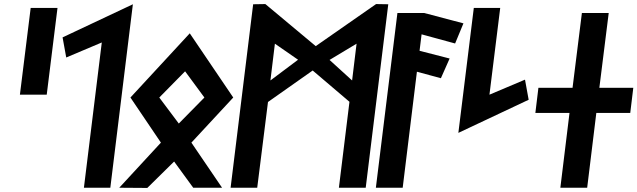

<svg xmlns="http://www.w3.org/2000/svg" viewBox="-20 -924 3137 945"><path d="M78 -458H210L263 -885H131Z M523 0 634 -903 288 -740 306 -641 481 -715 393 0Z M891 -573 986 -444 860 -316 764 -444ZM914 -760 622 -444 772 -222 567 0 705 1 837 -129 931 0H1073L922 -222L1128 -444Z M1447 -630 1311 -528 1333 -709ZM1713 -528 1602 -629 1735 -709ZM1648 0H1780L1891 -903L1831 -904L1534 -697L1286 -904L1226 -903L1115 0H1246L1299 -422L1519 -577L1700 -423Z M1936 -860 1830 0H1962L2032 -571L2150 -539L2193 -636L2045 -674L2055 -755L2220 -710L2261 -809L2068 -860Z M2312 -885 2236 -270 2582 -433 2564 -532 2389 -458 2442 -885Z M2844 -860 2798 -492H2630L2615 -368H2783L2738 0H2870L2915 -368H3082L3097 -492H2930L2976 -860Z"/></svg>

Font: Ny Stormning
Style: Kr
Weight: 400
Designer: Robert Jablonski, Mew Too
Foundry: Cannot Into Space Fonts
Version: Version 0.90